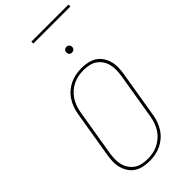

<svg xmlns="http://www.w3.org/2000/svg" viewBox="-332 -1177 1264 1264"><g transform="rotate(-45 300.0 -545.5)"><path d="M247 8Q218 8 190 2Q162 -4 139.5 -18.5Q117 -33 102 -55.5Q87 -78 79.5 -104.5Q72 -131 72.5 -160Q73 -189 78 -218L132 -544Q136 -570 145.5 -596.5Q155 -623 170.5 -647Q186 -671 208 -690Q230 -709 255.5 -721Q281 -733 308.5 -738Q336 -743 362 -743Q391 -743 419 -737Q447 -731 469.5 -716.5Q492 -702 507 -679.5Q522 -657 529.5 -630.5Q537 -604 536.5 -575Q536 -546 531 -517L477 -191Q473 -165 463.5 -138.5Q454 -112 438.5 -88Q423 -64 401 -45Q379 -26 353.5 -14Q328 -2 300.5 3Q273 8 247 8ZM248 -11Q272 -11 296.5 -15.5Q321 -20 344.5 -31.5Q368 -43 388 -60.5Q408 -78 422 -100Q436 -122 444.5 -146Q453 -170 457 -194L511 -520Q515 -546 515.5 -572Q516 -598 510 -622Q504 -646 490.5 -666Q477 -686 457.5 -699.5Q438 -713 413 -718.5Q388 -724 362 -724Q338 -724 313 -719.5Q288 -715 264.5 -703.5Q241 -692 221 -674.5Q201 -657 187 -635Q173 -613 164.5 -589Q156 -565 152 -541L98 -215Q94 -189 93.5 -163Q93 -137 99 -113Q105 -89 118.5 -69Q132 -49 151.5 -35.5Q171 -22 196.5 -16.5Q222 -11 248 -11ZM390 -859Q384 -859 378.5 -861Q373 -863 369.5 -868Q366 -873 365 -879Q364 -885 365 -891Q365 -896 367.5 -900Q370 -904 374 -906.5Q378 -909 382 -910.5Q386 -912 391 -912Q397 -912 402.5 -909.5Q408 -907 412 -902Q416 -897 417 -891Q418 -885 417 -879Q416 -874 413.5 -870Q411 -866 407.5 -863.5Q404 -861 399.5 -860Q395 -859 390 -859ZM597 -1081H252V-1099H597Z"/></g></svg>

Font: Iosevka Etoile Thin
Style: Italic
Weight: 100
Italic angle: -9°
Designer: Belleve Invis
Foundry: Belleve Invis
Version: Version 22.1.2; ttfautohint (v1.8.4)